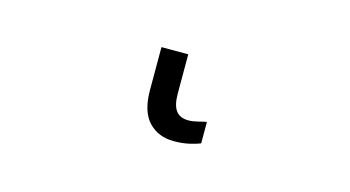

<svg xmlns="http://www.w3.org/2000/svg" viewBox="-35 -32 630 346"><g transform="rotate(15 279.5 141.0)"><path d="M284 135Q284 157 291.5 167Q299 177 315 177Q323 177 332.5 174.5Q342 172 348 171V211Q341 214 328 217Q315 220 299 220Q270 220 252 201Q234 182 234 142V62H284Z"/></g></svg>

Font: Noto Sans Display Light
Style: Regular
Weight: 300
Designer: Monotype Design Team
Foundry: Monotype Imaging Inc.
Version: Version 2.003